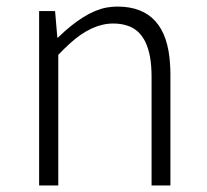

<svg xmlns="http://www.w3.org/2000/svg" viewBox="-20 -567 633 587"><path d="M99.6 0V-533.2H148.4L155.3 -452.1H157.2Q238.3 -531.2 305.7 -543.9Q322.3 -546.9 338.9 -546.9Q490.2 -546.9 500 -369.1Q501 -354.5 501 -340.8V0H443.4V-333Q443.4 -466.8 367.2 -489.3Q348.6 -495.1 326.2 -495.1Q260.7 -495.1 194.3 -434.6Q176.8 -418.9 158.2 -399.4V0Z"/></svg>

Font: Taipei Sans TC Beta Light
Style: Regular
Weight: 300
Designer: JT Foundry
Foundry: JT Foundry
Version: Version 1.000